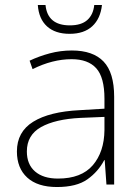

<svg xmlns="http://www.w3.org/2000/svg" viewBox="-20 -742 561 772"><path d="M269 -539Q354 -539 396.5 -494.5Q439 -450 439 -353V0H408L401 -98H399Q375 -52 331.5 -21Q288 10 209 10Q131 10 89.5 -28Q48 -66 48 -133Q48 -212 113.5 -252.5Q179 -293 300 -299L400 -305V-345Q400 -431 367 -467.5Q334 -504 268 -504Q191 -504 111 -464L99 -498Q137 -516 180 -527.5Q223 -539 269 -539ZM304 -268Q202 -263 145 -231Q88 -199 88 -133Q88 -81 121 -52.5Q154 -24 213 -24Q307 -24 353 -77.5Q399 -131 400 -219V-272ZM390 -722Q384 -667 351 -636.5Q318 -606 260 -606Q202 -606 169 -636Q136 -666 132 -722H163Q171 -640 261 -640Q307 -640 331 -661.5Q355 -683 359 -722Z"/></svg>

Font: Noto Sans Arabic UI XLt
Style: Regular
Weight: 200
Designer: Monotype Design Team, Nadine Chahine and Nizar Qandah
Foundry: Monotype Imaging Inc.
Version: Version 2.010; ttfautohint (v1.8.4.7-5d5b)